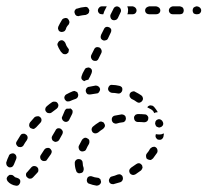

<svg xmlns="http://www.w3.org/2000/svg" viewBox="-20 -574 656 606"><path d="M20 -21Q18 -22 15 -22Q13 -22 10 -22Q8 -21 6 -19Q2 -16 1 -11Q1 -6 4 -2Q9 4 15 7Q22 11 30 12Q35 13 39 10Q43 6 44 1Q44 -1 44 -4Q43 -6 42 -8Q40 -10 38 -11Q36 -12 33 -13Q27 -14 24 -18Q22 -19 20 -21ZM261 -17Q256 -15 255 -10Q253 -5 255 0Q257 5 262 6Q272 10 285 12Q290 12 294 9Q298 6 299 1Q299 -2 298 -4Q298 -7 296 -9Q294 -10 292 -12Q290 -13 288 -13Q278 -14 271 -17Q266 -19 261 -17ZM326 -11Q323 -7 324 -2Q325 1 326 3Q328 5 330 6Q332 7 335 7Q337 8 339 7Q350 4 360 1Q365 -1 367 -6Q369 -11 367 -16Q367 -18 365 -20Q363 -22 361 -23Q359 -24 356 -24Q354 -24 351 -23Q342 -19 333 -17Q328 -16 326 -11ZM62 -23Q62 -17 66 -14Q68 -12 70 -11Q72 -10 75 -10Q77 -10 80 -11Q82 -12 84 -14Q91 -21 98 -29Q100 -31 101 -34Q101 -36 101 -39Q101 -41 100 -43Q99 -45 97 -47Q93 -50 88 -50Q83 -50 79 -46Q72 -38 66 -31Q62 -28 62 -23ZM390 -41Q389 -39 388 -37Q388 -34 388 -32Q389 -29 390 -27Q393 -23 398 -22Q403 -21 408 -24Q417 -30 425 -36Q427 -38 428 -40Q429 -42 430 -45Q430 -47 429 -50Q429 -52 427 -54Q424 -58 419 -59Q414 -59 410 -56Q402 -50 394 -45Q392 -43 390 -41ZM240 -65Q239 -67 237 -69Q235 -71 233 -71Q231 -72 228 -72Q223 -72 220 -69Q216 -65 216 -60Q216 -47 220 -36Q221 -33 222 -31Q224 -30 226 -28Q228 -27 231 -27Q233 -27 236 -28Q241 -29 243 -34Q245 -39 244 -44Q241 -51 241 -60Q241 -62 240 -65ZM31 -72Q33 -77 31 -82Q30 -86 25 -89Q23 -90 20 -90Q18 -90 15 -89Q13 -88 11 -87Q9 -85 8 -83V-82Q3 -72 0 -62Q-1 -60 0 -57Q0 -55 1 -53Q2 -50 4 -49Q6 -47 8 -46Q13 -45 18 -47Q22 -50 24 -55Q27 -63 31 -72ZM107 -76Q108 -70 112 -68Q114 -66 117 -66Q119 -65 121 -66Q124 -66 126 -67Q128 -69 129 -71Q135 -79 141 -88Q144 -93 143 -98Q141 -103 137 -106Q133 -108 128 -107Q123 -106 120 -102Q114 -93 109 -85Q106 -81 107 -76ZM441 -85Q441 -83 441 -80Q441 -78 442 -75Q443 -73 445 -72Q447 -70 450 -70Q452 -69 455 -69Q457 -69 459 -71Q461 -72 463 -74Q470 -83 476 -92Q478 -96 477 -101Q476 -106 472 -109Q470 -110 467 -111Q465 -111 462 -110Q460 -110 458 -108Q456 -107 454 -105Q450 -97 443 -89Q442 -87 441 -85ZM262 -130Q261 -135 256 -137Q252 -140 247 -139Q242 -137 239 -133Q234 -124 229 -114Q228 -112 228 -109Q228 -107 229 -104Q230 -102 231 -100Q233 -98 235 -97Q240 -95 245 -97Q250 -98 252 -103Q256 -112 261 -120Q263 -125 262 -130ZM67 -142Q66 -147 61 -150Q59 -151 57 -152Q54 -152 52 -152Q49 -151 47 -150Q45 -148 44 -146Q38 -137 33 -128Q30 -124 31 -119Q33 -114 37 -111Q39 -110 42 -110Q44 -109 46 -110Q49 -110 51 -112Q53 -113 54 -115Q59 -124 65 -132Q68 -137 67 -142ZM144 -135Q145 -130 150 -128Q154 -125 159 -127Q164 -128 167 -133Q172 -142 177 -151Q179 -155 178 -160Q176 -165 171 -168Q167 -170 162 -169Q157 -167 155 -162Q150 -153 145 -145Q142 -140 144 -135ZM496 -143Q495 -138 491 -135Q487 -132 482 -133Q479 -133 477 -134Q475 -136 473 -138Q472 -140 471 -142Q471 -145 471 -147Q472 -149 472 -151Q474 -150 476 -150Q482 -149 489 -150Q493 -151 497 -153Q497 -150 497 -148Q496 -146 496 -143ZM311 -175Q312 -180 309 -184Q308 -187 306 -188Q303 -189 301 -190Q299 -191 296 -190Q294 -190 292 -188Q282 -182 274 -175Q270 -172 269 -166Q269 -161 272 -157Q276 -153 281 -153Q286 -153 290 -156Q297 -162 305 -167Q309 -170 311 -175ZM111 -195Q111 -201 107 -204Q103 -208 98 -207Q93 -207 89 -204Q82 -196 75 -188Q72 -184 72 -179Q72 -174 76 -170Q78 -169 81 -168Q83 -167 86 -167Q88 -167 90 -169Q92 -170 94 -172Q101 -179 107 -186Q111 -190 111 -195ZM470 -186Q470 -189 471 -191Q472 -193 474 -195Q476 -196 478 -197Q483 -199 488 -196Q492 -194 494 -189Q494 -188 495 -186Q496 -181 493 -177Q490 -173 485 -172Q482 -171 480 -172Q477 -173 475 -174Q473 -175 472 -177Q471 -179 470 -182Q469 -184 470 -186ZM371 -189Q373 -190 375 -192Q376 -194 377 -197Q378 -199 377 -202Q377 -207 373 -210Q369 -213 364 -213Q352 -211 342 -209Q337 -208 334 -203Q332 -199 333 -194Q334 -189 338 -186Q343 -183 348 -184Q357 -187 367 -188Q369 -188 371 -189ZM444 -191Q448 -195 448 -200Q449 -205 445 -209Q442 -213 437 -213Q427 -214 416 -214Q413 -214 411 -213Q409 -213 407 -211Q405 -209 404 -207Q403 -205 403 -202Q403 -197 406 -193Q410 -189 415 -189Q426 -189 435 -188Q440 -188 444 -191ZM176 -198Q178 -193 182 -191Q187 -188 192 -190Q197 -192 199 -197L208 -215Q210 -220 209 -225Q207 -229 202 -232Q200 -231 198 -231Q194 -231 191 -231Q189 -231 188 -229Q186 -228 185 -226L177 -207Q174 -203 176 -198ZM164 -239Q165 -244 162 -248Q159 -253 154 -253Q149 -254 145 -252Q136 -246 128 -239Q124 -236 123 -231Q122 -225 126 -221Q129 -217 134 -217Q139 -216 143 -219Q151 -225 159 -231Q163 -234 164 -239ZM451 -232Q448 -234 445 -235Q445 -236 446 -237Q447 -238 448 -239Q450 -240 452 -241Q455 -242 457 -241Q460 -241 462 -240Q464 -239 466 -237Q473 -229 478 -220Q475 -220 471 -219Q469 -218 467 -217Q465 -220 463 -224Q458 -229 451 -232ZM416 -250Q419 -250 421 -250Q423 -251 425 -252Q428 -254 429 -256Q432 -260 431 -265Q430 -270 426 -273Q417 -279 407 -284Q403 -287 398 -285Q393 -284 390 -279Q388 -275 389 -270Q391 -265 395 -262Q404 -258 412 -252Q414 -251 416 -250ZM226 -269Q228 -274 226 -278Q225 -281 224 -283Q222 -284 220 -285Q218 -286 215 -287Q213 -287 210 -286Q200 -282 191 -277Q186 -275 184 -270Q182 -266 184 -261Q185 -259 187 -257Q189 -255 191 -254Q194 -254 196 -254Q199 -254 201 -255Q210 -259 219 -262Q224 -264 226 -269ZM293 -284Q296 -288 296 -293Q295 -298 291 -301Q287 -304 282 -304Q271 -302 261 -300Q258 -300 256 -298Q254 -297 253 -295Q251 -293 251 -290Q250 -288 251 -285Q252 -280 256 -277Q261 -275 266 -276Q275 -277 285 -279Q290 -279 293 -284ZM361 -281Q365 -284 366 -289Q367 -294 365 -298Q362 -302 357 -303Q345 -306 334 -306Q329 -307 325 -303Q322 -300 321 -294Q321 -289 325 -285Q328 -282 333 -281Q342 -281 352 -279Q357 -278 361 -281ZM237 -326Q236 -331 238 -335L241 -343L247 -354Q249 -359 254 -360Q259 -362 263 -360Q268 -358 270 -353Q271 -348 269 -343L264 -332L260 -325Q260 -324 260 -324Q260 -323 259 -323Q258 -322 256 -322Q251 -321 246 -318Q245 -318 245 -318Q244 -319 244 -319Q239 -321 237 -326ZM268 -390Q270 -385 274 -383Q279 -381 284 -382Q289 -384 291 -389L300 -407Q302 -412 300 -417Q298 -422 294 -424Q289 -426 284 -425Q279 -423 277 -418L268 -400Q266 -395 268 -390ZM186 -439Q185 -441 183 -443Q181 -445 179 -446Q177 -447 174 -447Q172 -447 170 -446Q165 -444 163 -439Q160 -435 162 -430Q165 -422 169 -416Q172 -410 176 -407Q179 -403 184 -403Q189 -402 193 -406Q195 -407 196 -409Q197 -412 197 -414Q198 -417 197 -419Q196 -421 194 -423Q193 -425 190 -429Q188 -433 186 -439ZM298 -454Q300 -449 305 -447Q309 -445 314 -447Q319 -448 321 -453L330 -472Q332 -476 331 -481Q329 -486 324 -488Q320 -490 315 -489Q310 -487 308 -482L299 -464Q297 -459 298 -454ZM197 -497Q198 -499 199 -502Q199 -504 199 -506Q198 -509 197 -511Q196 -513 194 -515Q190 -518 185 -517Q179 -516 176 -512Q172 -506 169 -500Q166 -495 164 -490Q162 -485 164 -481Q165 -476 170 -474Q173 -473 175 -473Q177 -473 180 -474Q182 -475 184 -476Q186 -478 187 -480Q188 -484 190 -488Q193 -493 197 -497ZM328 -523Q328 -521 329 -518Q330 -516 331 -514Q333 -512 335 -511Q338 -510 340 -510Q342 -510 345 -511Q347 -512 349 -513Q351 -515 352 -517L361 -536Q362 -538 362 -540Q362 -543 361 -545Q360 -548 359 -549Q357 -551 355 -552Q350 -555 345 -553Q340 -551 338 -546L329 -528Q328 -526 328 -523ZM255 -529Q258 -530 259 -532Q261 -534 261 -536Q262 -539 262 -541Q261 -546 257 -550Q253 -553 248 -552Q235 -551 224 -547Q221 -547 219 -545Q218 -543 216 -541Q215 -539 215 -536Q215 -534 216 -532Q217 -527 222 -524Q227 -522 231 -524Q240 -526 251 -527Q253 -528 255 -529ZM302 -529Q296 -529 293 -532Q289 -536 289 -541Q289 -546 293 -550Q296 -554 302 -554H317L309 -538Q307 -533 306 -529ZM407 -550Q411 -546 411 -541Q411 -536 407 -532Q404 -529 399 -529H382Q384 -533 384 -539Q385 -546 382 -553Q382 -553 382 -554H399Q404 -553 407 -550ZM482 -532Q486 -536 486 -541Q486 -546 482 -550Q478 -553 473 -554H451Q446 -553 442 -550Q438 -546 438 -541Q438 -536 442 -532Q446 -529 451 -529H473Q478 -529 482 -532ZM557 -532Q560 -536 560 -541Q560 -546 557 -550Q553 -553 548 -554H525Q520 -553 517 -550Q513 -546 513 -541Q513 -536 517 -532Q520 -529 525 -529H548Q553 -529 557 -532ZM611 -532Q615 -536 615 -541Q615 -546 611 -550Q608 -553 602 -554H600Q595 -553 591 -550Q588 -546 588 -541Q588 -536 591 -532Q595 -529 600 -529H602Q608 -529 611 -532Z"/></svg>

Font: FRB American Cursive Guidelines Dashed
Style: Italic
Weight: 400
Italic angle: -25°
Version: Version 2.0;Modular Font Editor K font №1